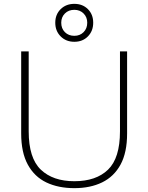

<svg xmlns="http://www.w3.org/2000/svg" viewBox="-20 -967 770 997"><path d="M366 10Q283 10 221 -19.5Q159 -49 124.5 -112Q90 -175 90 -274V-700H129V-285Q129 -146 192 -86Q255 -26 366 -26Q479 -26 541 -86Q603 -146 603 -285V-700H640V-274Q640 -175 606 -112.5Q572 -50 510.5 -20Q449 10 366 10ZM366 -750Q323 -750 295 -778Q267 -806 267 -849Q267 -892 295 -919.5Q323 -947 366 -947Q409 -947 436.5 -919.5Q464 -892 464 -849Q464 -806 436.5 -778Q409 -750 366 -750ZM366 -781Q395 -781 414 -800Q433 -819 433 -849Q433 -878 414 -897Q395 -916 366 -916Q336 -916 317 -897Q298 -878 298 -849Q298 -819 317 -800Q336 -781 366 -781Z"/></svg>

Font: REM Thin
Style: Regular
Weight: 250
Designer: Octavio Pardo
Foundry: Ashler Design
Version: Version 1.005;gftools[0.9.28]